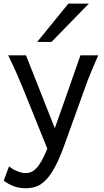

<svg xmlns="http://www.w3.org/2000/svg" viewBox="-30 -801 567 1051"><path d="M319.8 0Q294.4 70.3 270 114.7Q245.6 159.2 220.5 184.8Q195.3 210.4 168.2 220Q141.1 229.5 109.9 229.5Q76.2 229.5 46.6 218.8Q17.1 208 -9.8 188L19.5 109.9Q27.3 116.2 37.8 122.8Q48.3 129.4 60.3 134.5Q72.3 139.6 85 143.1Q97.7 146.5 109.9 146.5Q124.5 146.5 138.7 141.4Q152.8 136.2 167.2 121.8Q181.6 107.4 196.8 81.3Q211.9 55.2 229 12.7L92.8 -324.7Q79.1 -357.9 61 -399.4Q43 -440.9 14.6 -498H112.3L270 -99.1Q279.3 -125.5 290.3 -156.5Q301.3 -187.5 313 -220.5Q324.7 -253.4 336.4 -286.9Q348.1 -320.3 358.9 -351.1Q384.3 -423.3 410.2 -498H507.8Q495.1 -469.7 484.9 -445.6Q474.6 -421.4 465.8 -400.1Q457 -378.9 450 -360.4Q442.9 -341.8 437 -324.7ZM456.5 -781.2 251.5 -571.3H173.3L344.2 -781.2Z"/></svg>

Font: Andika Afr
Style: Regular
Weight: 400
Designer: Victor Gaultney, Annie Olsen, Julie Remington, Don Collingsworth, Eric Hays, Becca Hirsbrunner
Foundry: SIL International
Version: Version 5.000